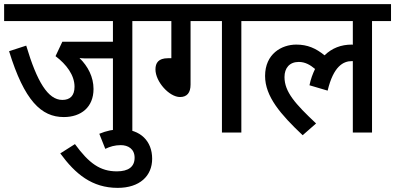

<svg xmlns="http://www.w3.org/2000/svg" viewBox="-20 -642 1914 930"><path d="M621 -540H712V-622H0V-540H527V-440H282L249 -370C302 -330 341 -278 341 -222C341 -178 319 -158 282 -158C212 -158 159 -247 107 -421L24 -394C98 -154 180 -75 289 -75C373 -75 433 -123 433 -211C433 -269 406 -321 365 -361C378 -359 396 -359 418 -359H527V0H621Z M461 6 490 79C513 68 536 61 565 61C600 61 632 79 632 122C632 166 602 188 546 188C465 188 411 149 343 56L272 101C345 201 426 268 550 268C657 268 717 210 717 127C717 42 661 -16 565 -16C531 -16 494 -8 461 6Z M903 -540H1055V0H1149V-540H1240V-622H698V-540H810V-360H794C747 -360 733 -337 733 -306C733 -246 800 -172 852 -172C886 -172 903 -193 903 -232Z M1226 -540H1689V-425C1687 -426 1686 -426 1684 -426C1632 -426 1588 -409 1552 -374C1510 -408 1470 -426 1415 -426C1344 -426 1264 -381 1264 -274C1264 -175 1339 -88 1446 13L1511 -44C1410 -139 1358 -197 1358 -269C1358 -312 1382 -342 1427 -342C1458 -342 1482 -328 1506 -308C1495 -285 1485 -259 1479 -229L1567 -203C1595 -321 1643 -346 1684 -346C1685 -346 1687 -346 1689 -346V0H1782V-540H1874V-622H1226Z"/></svg>

Font: Noto Sans Devanagari UI SemiCondensed Medium
Style: Regular
Weight: 500
Width: 4
Designer: Jelle Bosma - Monotype Design Team
Foundry: Monotype Imaging Inc.
Version: Version 2.004